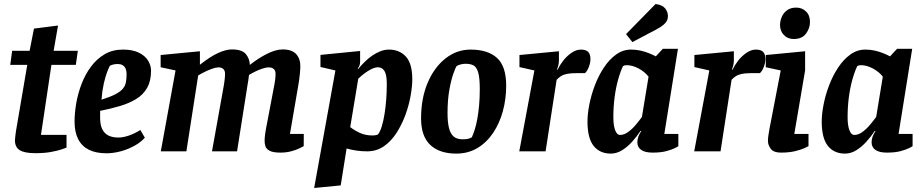

<svg xmlns="http://www.w3.org/2000/svg" viewBox="-20 -763 4660 968"><path d="M159.3 9.3Q102.8 9.3 79 -6.2Q55.3 -21.7 55.3 -55.7Q55.3 -63.7 57.3 -77.2Q59.3 -90.7 60.3 -100.7L117.5 -436.1H31.7L41.3 -507H129.3L151.2 -618.8L272.6 -634.3L250.4 -507H372.4L362.3 -436.1H239.3L186.6 -83.2H315.4V-18.8Q312.4 -17.6 291.9 -10.3Q271.4 -3.1 237.5 3.1Q203.6 9.3 159.3 9.3Z M516.9 9.8Q463.7 9.8 428.1 -8Q392.4 -25.9 374.2 -61.4Q355.9 -97 355.9 -150.1Q355.9 -193.4 364.4 -242.6Q372.9 -291.8 391.2 -339.8Q409.5 -387.8 438.6 -426.9Q467.6 -466 507.5 -489.5Q547.3 -513 600.1 -513Q647.7 -513 679.1 -497.9Q710.5 -482.8 726 -458.4Q741.5 -434.1 741.5 -406.2Q741.5 -355.1 721.9 -320.3Q702.2 -285.6 666.6 -263.9Q631 -242.1 584.8 -228.5Q538.6 -214.8 484.8 -204V-169Q484.8 -133.1 495.8 -111.2Q506.8 -89.3 527.4 -79.4Q548 -69.6 575.8 -69.6Q601.2 -69.6 630.7 -79.9Q660.2 -90.3 687.5 -107.6L710.3 -68.8Q690.3 -46 658 -28.1Q625.6 -10.2 588.7 -0.2Q551.7 9.8 516.9 9.8ZM491.7 -260.3Q535.4 -274.3 561.2 -287.6Q586.9 -300.8 599 -315.4Q611.1 -329.9 614.6 -347.7Q618.1 -365.5 618.1 -388.3Q618.1 -407.2 612.6 -418.4Q607 -429.5 597.3 -434.9Q587.6 -440.3 573.1 -440.3Q559.8 -440.3 548.8 -437.2Q537.8 -434.1 533.6 -430.8Q528.4 -421.9 519.5 -398.4Q510.7 -375 502.9 -339.9Q495.1 -304.8 491.7 -260.3Z M1393.9 6.4Q1356.3 6.4 1339.3 -2.9Q1322.4 -12.1 1318.3 -25.4Q1314.1 -38.8 1314.1 -52.3Q1314.1 -68.7 1316.5 -85Q1318.9 -101.4 1320.6 -111.7L1363.4 -336.6Q1365.4 -345.9 1367.3 -361.2Q1369.2 -376.4 1369.2 -391.6Q1369.2 -407.5 1360 -415.4Q1350.8 -423.3 1334.8 -423.3Q1320.7 -423.3 1301.1 -416.5Q1281.4 -409.8 1263.9 -400.9Q1246.4 -392.1 1235.4 -385.1Q1233.6 -370.6 1231.9 -358.2Q1230.3 -345.8 1228.3 -336.9L1175.2 0H1048.8L1108.8 -334.2Q1111 -346.1 1112.8 -362.6Q1114.6 -379.1 1114.6 -392.2Q1114.6 -406.8 1105.8 -415.1Q1097 -423.3 1081.1 -423.3Q1069 -423.3 1050.4 -416.8Q1031.8 -410.3 1012.4 -400.7Q993 -391.2 979.1 -382.5L919.7 0H790.7L865 -407.8L789.9 -424V-485.6L987.9 -504.6V-436.6Q1041.5 -478.7 1080.6 -496.3Q1119.6 -513.8 1148.9 -513.8Q1200.2 -513.8 1219.4 -490.5Q1238.6 -467.1 1239.6 -435.8Q1261.2 -452.7 1282.8 -466.7Q1304.4 -480.7 1325.5 -491.3Q1346.6 -502 1366.5 -507.9Q1386.5 -513.8 1404.8 -513.8Q1451.7 -513.8 1472.9 -490.6Q1494.2 -467.4 1494.2 -431Q1494.2 -416.2 1492.4 -396.8Q1490.6 -377.4 1488.2 -359.9Q1485.8 -342.4 1483.8 -332.2L1441.9 -87.7H1511.6L1511.2 -26.2Q1504.5 -22.1 1487.5 -14.1Q1470.6 -6.1 1446.6 0.1Q1422.6 6.4 1393.9 6.4Z M1563.9 184.8 1671 -407.8 1595.7 -425.3V-486.2L1795.6 -506V-453.3Q1795.6 -442.7 1792.8 -434Q1790.1 -425.4 1783.6 -418L1785.6 -415Q1801.1 -433.9 1819.2 -451.6Q1837.3 -469.4 1857.2 -482.9Q1877.1 -496.4 1898.1 -504.7Q1919 -513 1940.9 -513Q1993.9 -513 2026.2 -477.8Q2058.6 -442.7 2058.6 -363Q2058.6 -327.9 2050.3 -280.7Q2042 -233.4 2024.3 -184.6Q2006.6 -135.8 1979.5 -93.5Q1952.5 -51.3 1915.6 -25.6Q1878.7 0 1830.7 0Q1802 0 1775.6 -4Q1749.1 -8.1 1727.4 -14.4L1697.8 171.7ZM1857.8 -80.1Q1867.6 -80.1 1875.4 -81.7Q1883.3 -83.4 1886.5 -86Q1897.3 -101 1905.2 -127.3Q1913.1 -153.7 1918.6 -187.5Q1924.1 -221.3 1927.1 -260.2Q1930.1 -299.1 1930.1 -339.1Q1930.1 -387.5 1918 -405.7Q1905.9 -423.8 1886.1 -423.8Q1871.3 -423.8 1853.9 -415.4Q1836.4 -406.9 1819.1 -394.1Q1801.7 -381.3 1786.2 -366.2L1745.7 -122.2Q1766.9 -105.6 1794.6 -92.8Q1822.2 -80.1 1857.8 -80.1Z M2280.1 11.4Q2196.2 11.4 2149.6 -32.1Q2102.9 -75.6 2102.9 -166.2Q2102.9 -267 2136 -345.3Q2169.1 -423.5 2225.9 -468.3Q2282.6 -513 2352.6 -513Q2439.2 -513 2485.6 -471.1Q2532 -429.3 2532 -331.3Q2532 -264.5 2515.4 -203Q2498.7 -141.6 2466.3 -93.2Q2434 -44.8 2387.1 -16.7Q2340.2 11.4 2280.1 11.4ZM2312 -60.7Q2329 -60.7 2340 -63.2Q2350.9 -65.7 2359 -71Q2366.6 -87.4 2373.7 -110.3Q2380.9 -133.2 2386.4 -163.3Q2392 -193.5 2395.4 -231.1Q2398.9 -268.7 2398.9 -313.8Q2398.9 -371.2 2390.6 -398.5Q2382.3 -425.9 2366.6 -433.7Q2350.8 -441.5 2327.1 -441.5Q2314.6 -441.5 2300.5 -437.7Q2286.4 -433.8 2281.7 -429.3Q2276.8 -422.9 2265.6 -391.4Q2254.3 -359.8 2245.3 -309.1Q2236.3 -258.4 2236.3 -192.9Q2236.3 -149.4 2243.1 -119.8Q2249.9 -90.2 2266.3 -75.5Q2282.7 -60.7 2312 -60.7Z M2598 0 2674.2 -407.8 2598.9 -424.8V-485.6L2797.9 -504.6V-457Q2797.9 -446.4 2794.9 -434Q2791.9 -421.6 2787.9 -412H2791.9Q2800.9 -433 2819 -456.5Q2837.1 -480 2861.1 -496.5Q2885.2 -513 2908.7 -513Q2934.5 -513 2945.7 -501.1Q2956.8 -489.1 2956.8 -465.7Q2956.8 -446.6 2948.8 -425.6Q2940.8 -404.5 2929.1 -394.2H2884Q2855.5 -394.2 2837.3 -390.3Q2819.1 -386.3 2807.7 -378.8Q2796.3 -371.3 2786.3 -360.7L2730.7 0Z M3059.3 11.4Q3004.3 11.4 2973.1 -27.2Q2941.9 -65.8 2941.9 -150Q2941.9 -188.8 2951.4 -236.8Q2960.8 -284.9 2979.3 -333.4Q2997.8 -381.9 3024.7 -422.5Q3051.6 -463.1 3086 -488Q3120.5 -513 3161.8 -513Q3186 -513 3208.7 -508Q3231.3 -502.9 3251.2 -495Q3271 -487.1 3286.4 -478.9L3321.8 -517H3398L3329.3 -87.7H3400V-26.2Q3398 -24.2 3382.4 -16.3Q3366.8 -8.4 3339.2 -1Q3311.5 6.4 3270.3 6.4Q3232.1 6.4 3212.7 -7.2Q3193.3 -20.7 3193.3 -45.2Q3193.3 -59.6 3198.2 -73.5Q3203.1 -87.4 3212.7 -101.6L3209.7 -103.6Q3191 -75.1 3167.1 -48.6Q3143.2 -22.1 3116 -5.4Q3088.8 11.4 3059.3 11.4ZM3106.3 -82.7Q3126.4 -82.7 3146.5 -97.3Q3166.7 -111.8 3184.6 -132.9Q3202.4 -154 3216.4 -173.4L3249.8 -376.5Q3230.3 -401.5 3199.3 -418Q3168.3 -434.4 3139.7 -434.4Q3133.1 -434.4 3128.8 -433.2Q3124.4 -431.9 3121 -429.8Q3106.9 -400.3 3095.7 -359.4Q3084.5 -318.6 3078.4 -271Q3072.3 -223.4 3072.3 -171Q3072.3 -131.4 3081.3 -107Q3090.2 -82.7 3106.3 -82.7ZM3168.4 -550.8 3136.3 -591 3285.1 -742.8Q3319.5 -738.3 3333.5 -720.7Q3347.5 -703 3347.5 -681.8Q3347.5 -663.3 3336.5 -649.8Q3325.6 -636.3 3306.3 -624.5Q3287 -612.8 3261.2 -599.9Z M3480 0 3556.2 -407.8 3480.9 -424.8V-485.6L3679.9 -504.6V-457Q3679.9 -446.4 3676.9 -434Q3673.9 -421.6 3669.9 -412H3673.9Q3682.9 -433 3701 -456.5Q3719.1 -480 3743.1 -496.5Q3767.2 -513 3790.7 -513Q3816.5 -513 3827.7 -501.1Q3838.8 -489.1 3838.8 -465.7Q3838.8 -446.6 3830.8 -425.6Q3822.8 -404.5 3811.1 -394.2H3766Q3737.5 -394.2 3719.3 -390.3Q3701.1 -386.3 3689.7 -378.8Q3678.3 -371.3 3668.3 -360.7L3612.7 0Z M3916.6 6.4Q3880.3 6.4 3866 -12.8Q3851.7 -31.9 3851.7 -52.3Q3851.7 -66.7 3854.6 -84.2Q3857.4 -101.8 3859.2 -112.3L3916.2 -407.8L3840.9 -424V-485.6L4039.1 -504.6V-407.9L3984.6 -87.7H4056.2V-26.2Q4053.4 -24.2 4036.1 -16.3Q4018.8 -8.4 3989 -1Q3959.2 6.4 3916.6 6.4ZM3981.7 -566.3Q3950.9 -566.3 3931.8 -586.7Q3912.7 -607.2 3912.7 -636.3Q3912.7 -657.4 3921.4 -677.9Q3930.2 -698.4 3948.4 -711.5Q3966.5 -724.7 3994.2 -724.7Q4023.3 -724.7 4043.5 -705.4Q4063.7 -686.1 4063.7 -652.1Q4063.7 -620.6 4043.5 -593.5Q4023.3 -566.3 3981.7 -566.3Z M4240.3 11.4Q4185.3 11.4 4154.1 -27.2Q4122.9 -65.8 4122.9 -150Q4122.9 -188.8 4132.4 -236.8Q4141.8 -284.9 4160.3 -333.4Q4178.8 -381.9 4205.7 -422.5Q4232.6 -463.1 4267 -488Q4301.5 -513 4342.8 -513Q4367 -513 4389.7 -508Q4412.3 -502.9 4432.2 -495Q4452 -487.1 4467.4 -478.9L4502.8 -517H4579L4510.3 -87.7H4581V-26.2Q4579 -24.2 4563.4 -16.3Q4547.8 -8.4 4520.2 -1Q4492.5 6.4 4451.3 6.4Q4413.1 6.4 4393.7 -7.2Q4374.3 -20.7 4374.3 -45.2Q4374.3 -59.6 4379.2 -73.5Q4384.1 -87.4 4393.7 -101.6L4390.7 -103.6Q4372 -75.1 4348.1 -48.6Q4324.2 -22.1 4297 -5.4Q4269.8 11.4 4240.3 11.4ZM4287.3 -82.7Q4307.4 -82.7 4327.5 -97.3Q4347.7 -111.8 4365.6 -132.9Q4383.4 -154 4397.4 -173.4L4430.8 -376.5Q4411.3 -401.5 4380.3 -418Q4349.3 -434.4 4320.7 -434.4Q4314.1 -434.4 4309.8 -433.2Q4305.4 -431.9 4302 -429.8Q4287.9 -400.3 4276.7 -359.4Q4265.5 -318.6 4259.4 -271Q4253.3 -223.4 4253.3 -171Q4253.3 -131.4 4262.3 -107Q4271.2 -82.7 4287.3 -82.7Z"/></svg>

Font: Faustina Light
Style: Italic
Weight: 300
Italic angle: -8°
Designer: Alfonso Garcia
Foundry: http://www.omnibus-type.com
Version: Version 1.200